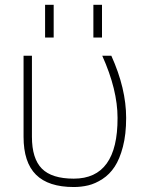

<svg xmlns="http://www.w3.org/2000/svg" viewBox="-20 -752 588 784"><path d="M164.1 -598.6V-732.4H199.2V-598.6ZM361.3 -598.6V-732.4H396.5V-598.6ZM495.1 -270.5Q495.1 -203.1 481.9 -152.8Q468.8 -102.5 448.2 -71.3Q427.7 -40 398.4 -21Q369.1 -2 340.3 4.9Q311.5 11.7 281.2 11.7Q177.7 11.7 127 -38.6Q76.2 -88.9 76.2 -193.4V-524.4H110.4V-193.4Q110.4 -104.5 150.9 -63.5Q191.4 -22.5 281.2 -22.5Q460.9 -22.5 460 -270.5Q460 -385.7 397.5 -524.4H434.6Q495.1 -390.6 495.1 -270.5Z"/></svg>

Font: Gen Shin Gothic ExtraLight
Style: Regular
Weight: 100
Designer: [Source Han Sans]
Ryoko NISHIZUKA  (kana & ideographs); Paul D. Hunt (Latin, Greek & Cyrillic); Wenlong ZHANG  (bopomofo
Version: Version 1.002.20150607